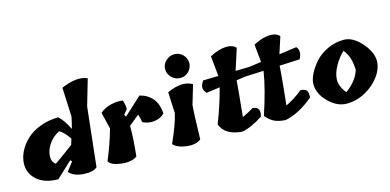

<svg xmlns="http://www.w3.org/2000/svg" viewBox="-77 -1304 3560 1754"><g transform="rotate(-15 1703.0 -426.5)"><path d="M566 -538 554 -813Q707 -879 800 -837L728 -589Q722 -523 667 -31Q628 5 536 -1.5Q444 -8 402 -58L465 -140L452 -155Q366 -76 302 -15Q172 -16 101.5 -79.5Q31 -143 35 -235Q37 -293 66.5 -350.5Q96 -408 147 -455Q198 -502 276.5 -531.5Q355 -561 447 -562Q499 -515 540 -427Q556 -486 566 -538ZM496 -288 513 -343Q467 -412 422 -437Q358 -405 321 -349.5Q284 -294 281.5 -239Q279 -184 317 -158Q389 -207 496 -288Z M1047 -407 1215 -562Q1289 -545 1334.5 -491Q1380 -437 1384 -347Q1344 -307 1284.5 -301Q1225 -295 1176 -322Q1176 -340 1159 -397Q1145 -386 1061 -317Q1062 -198 1044 -31Q991 7 896.5 -4Q802 -15 778 -57Q838 -200 878 -341L840 -499Q887 -539 948.5 -552.5Q1010 -566 1057 -557Q1072 -515 1072 -473L1035 -428Z M1486 -323 1477 -523Q1627 -591 1715 -535L1661 -353Q1654 -281 1648 -31Q1599 7 1513 -3.5Q1427 -14 1388 -56Q1464 -223 1486 -323ZM1732 -732.5Q1732 -687 1699.5 -653.5Q1667 -620 1620 -620Q1573 -620 1538.5 -653.5Q1504 -687 1504 -732.5Q1504 -778 1538.5 -811Q1573 -844 1620 -844Q1667 -844 1699.5 -811Q1732 -778 1732 -732.5Z M2715 -503 2523 -494Q2518 -412 2505 -284.5Q2492 -157 2489 -127Q2571 -165 2649 -229Q2692 -226 2706 -207.5Q2720 -189 2716 -141Q2580 -27 2449 0Q2379 -4 2339.5 -25Q2300 -46 2265 -87Q2344 -324 2369 -487L2193 -479L2109 -467Q2102 -369 2077 -127Q2135 -154 2184 -184Q2264 -178 2237 -89Q2128 -16 2037 0Q1877 -13 1837 -122Q1900 -281 1943 -445L1815 -427Q1789 -455 1788.5 -481Q1788 -507 1813 -545L1958 -548L1939 -739Q2022 -783 2089 -786Q2156 -789 2187 -753L2122 -552L2253 -555L2368 -571L2351 -739Q2434 -783 2501 -786Q2568 -789 2599 -753L2548 -595L2713 -618Q2753 -579 2715 -503Z M2777 -250Q2777 -293 2803.5 -346.5Q2830 -400 2875.5 -451Q2921 -502 2993.5 -536.5Q3066 -571 3149.5 -571Q3233 -571 3312 -482.5Q3391 -394 3393 -310Q3393 -237 3341.5 -165Q3290 -93 3204.5 -46.5Q3119 0 3028 0Q2937 0 2857 -79.5Q2777 -159 2777 -250ZM3122 -475Q3070 -426 3033 -359Q2996 -292 2995 -233Q2994 -202 3010 -164.5Q3026 -127 3050 -103Q3154 -178 3185 -277Q3182 -345 3168.5 -388Q3155 -431 3122 -475Z"/></g></svg>

Font: Tillana ExtraBold
Style: Regular
Weight: 800
Designer: Lipi Raval (Devanagari, Latin), Jonny Pinhorn (Latin)
Foundry: Indian Type Foundry
Version: Version 2.003;PS 1.0;hotconv 1.0.79;makeotf.lib2.5.61930; tt